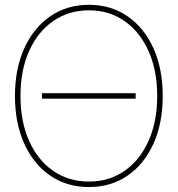

<svg xmlns="http://www.w3.org/2000/svg" viewBox="-20 -755 725 783"><path d="M342.8 7.8Q252.9 7.8 184.8 -38.8Q116.7 -85.4 78.9 -169.2Q41 -252.9 41 -363.3Q41 -474.6 79.1 -558.3Q117.2 -642.1 185.1 -688.7Q252.9 -735.4 342.8 -735.4Q432.1 -735.4 500 -688.7Q567.9 -642.1 605.7 -558.3Q643.6 -474.6 643.6 -363.3Q643.6 -252.4 605.7 -168.7Q567.9 -85 500 -38.6Q432.1 7.8 342.8 7.8ZM342.8 -14.6Q425.3 -14.6 488 -58.3Q550.8 -102.1 585.9 -180.7Q621.1 -259.3 621.1 -363.3Q621.1 -467.8 585.9 -546.4Q550.8 -625 488 -668.9Q425.3 -712.9 342.8 -712.9Q260.3 -712.9 197.3 -669.4Q134.3 -626 98.9 -547.4Q63.5 -468.8 63.5 -363.3Q63.5 -259.8 98.4 -181.2Q133.3 -102.5 196.3 -58.6Q259.3 -14.6 342.8 -14.6ZM533.2 -375V-352.5H151.4V-375Z"/></svg>

Font: Inter Display Thin
Style: Regular
Weight: 100
Designer: Rasmus Andersson
Foundry: rsms
Version: Version 4.000;git-a52131595